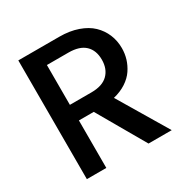

<svg xmlns="http://www.w3.org/2000/svg" viewBox="-159 -834 949 973"><g transform="rotate(-30 316.0 -347.5)"><path d="M314.9 -602.1H189V-369.1H314.9Q379.4 -369.1 411.6 -400.9Q443.8 -432.6 443.8 -486.8Q443.8 -541 411.9 -571.5Q379.9 -602.1 314.9 -602.1ZM75.2 -694.8H314.9Q375 -694.8 422.6 -678.2Q470.2 -661.6 500 -633.1Q529.8 -604.5 545.4 -567.1Q561 -529.8 561 -486.8Q561 -454.6 552 -424.8Q543 -395 524.7 -367.7Q506.3 -340.3 474.4 -319.3Q442.4 -298.3 399.9 -288.1L571.8 0H436L275.9 -277.8H189V0H75.2Z"/></g></svg>

Font: SVN-Poppins Medium
Style: Regular
Weight: 500
Designer: Ninad Kale (Devanagari), Jonny Pinhorn (Latin)
Foundry: Indian Type Foundry
Version: Version 3.002 2017